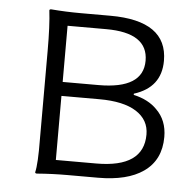

<svg xmlns="http://www.w3.org/2000/svg" viewBox="-44 -582 640 630"><g transform="rotate(5 276.0 -266.5)"><path d="M100 4Q94 4 94 0Q101 -28 100 -110Q100 -126 100 -133V-266V-400Q100 -484 94 -533Q94 -537 100 -537Q148 -533 197 -533H295Q483 -533 483 -401Q483 -313 394 -285V-281Q443 -270 471 -241Q506 -207 506 -152Q506 -76 450 -37Q397 0 301 0H200Q150 0 100 4ZM158 -46H291Q447 -46 447 -155Q447 -203 405 -230Q363 -257 283 -257H158V-151ZM158 -303H276Q423 -303 423 -396Q423 -488 285 -488H158V-395Z"/></g></svg>

Font: GenSekiGothic TW L
Style: Regular
Weight: 300
Version: Version 1.501;PS 1;hotconv 16.6.51;makeotf.lib2.5.65220